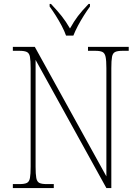

<svg xmlns="http://www.w3.org/2000/svg" viewBox="-20 -951 708 971"><path d="M45 0V-20H79Q104 -20 116 -26Q128 -32 131.5 -51Q135 -70 135 -108V-606Q135 -645 131.5 -663.5Q128 -682 116 -688Q104 -694 79 -694H45V-714H156L518 -59V-606Q518 -645 514 -663.5Q510 -682 498.5 -688Q487 -694 462 -694H425V-714H631V-694H599Q574 -694 562 -688Q550 -682 546.5 -663.5Q543 -645 543 -606V0H518L160 -648V-108Q160 -70 163.5 -51Q167 -32 179 -26Q191 -20 216 -20H252V0ZM314 -771Q306 -794 292 -820.5Q278 -847 261.5 -873Q245 -899 231 -918V-931H238Q271 -896 292 -869.5Q313 -843 334 -807Q354 -843 374 -869.5Q394 -896 428 -931H435V-918Q421 -899 404.5 -873Q388 -847 374 -820.5Q360 -794 351 -771Z"/></svg>

Font: Noto Serif Lao SemiCondensed Thin
Style: Regular
Weight: 100
Width: 4
Designer: Monotype Design Team
Foundry: Monotype Imaging Inc.
Version: Version 2.003; ttfautohint (v1.8.4.7-5d5b)